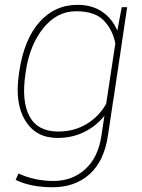

<svg xmlns="http://www.w3.org/2000/svg" viewBox="-20 -558 587 791"><path d="M220.2 -16.1Q286.1 -16.1 337.6 -47.6Q389.2 -79.1 417.5 -130.9L455.1 -378.9Q444.3 -435.1 407.7 -473.4Q371.1 -511.7 293 -511.7Q214.8 -511.7 158.7 -442.4Q102.5 -373 86.4 -264.6L85 -254.4Q67.9 -141.1 101.6 -78.6Q135.3 -16.1 220.2 -16.1ZM397.5 2.9 410.2 -81.1Q377 -39.1 327.4 -14.4Q277.8 10.3 216.8 10.3Q127.4 10.3 83.7 -61.8Q40 -133.8 58.1 -254.4L59.6 -264.6Q79.1 -395 142.1 -466.6Q205.1 -538.1 299.8 -538.1Q359.4 -538.1 401.1 -509.5Q442.9 -481 463.4 -431.6L481.4 -528.3H503.9L479.5 -364.7V-363.8L447.3 -148.4Q446.8 -147.9 446.8 -147.5V-147L424.3 2.9Q408.2 107.4 348.1 160.4Q288.1 213.4 197.3 213.4Q106.4 213.4 44.4 183.1L56.2 156.7Q122.6 187.5 200.2 187.5Q277.8 187.5 331.1 139.2Q384.3 90.8 397.5 2.9Z"/></svg>

Font: Roboto-ThinItalic
Style: Italic
Weight: 250
Italic angle: -12°
Designer: Google
Version: Version 1.100141; 2013; ttfautohint (v0.94.14-c901) -l 8 -r 